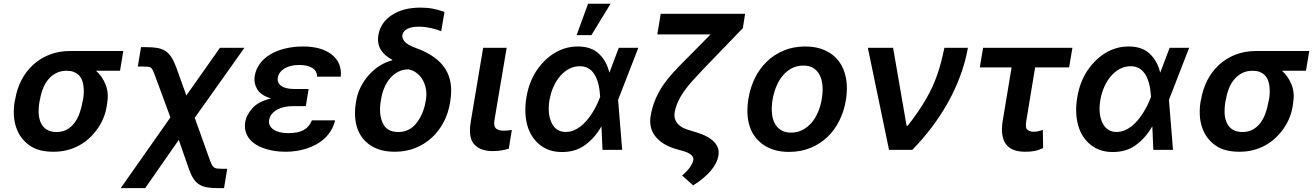

<svg xmlns="http://www.w3.org/2000/svg" viewBox="-20 -801 7035 1026"><path d="M58.2 -258.5 61.1 -269.9Q70.3 -326 95 -373.4Q119.7 -420.8 157.5 -455.3Q195.3 -489.7 245 -509.1Q294.7 -528.4 353.7 -528.4H638.8L621.4 -422.9H493.3Q526.3 -394.2 544.7 -348Q562.1 -304 552.6 -248.6L551.1 -238.6Q541.5 -170.8 502.1 -114.3Q482.6 -86.3 457.7 -63.2Q432.9 -40.1 403.4 -24Q373.9 -7.8 339.5 1.1Q305 9.9 265.6 9.9Q225.1 9.9 192.8 1.4Q160.5 -7.1 135.3 -25.6Q85.6 -62.1 65.9 -121.6Q46.2 -181.1 58.2 -258.5ZM283 -95.5Q313.6 -95.5 337 -108.5Q360.4 -121.4 377.3 -143.6Q394.2 -165.8 405 -195.5Q415.8 -225.1 421.2 -258.5L424 -269.9Q430.8 -308.6 425.4 -345.9Q422.9 -363.3 416.4 -377.5Q409.8 -391.7 398.8 -401.8Q387.8 -411.9 372.3 -417.4Q356.9 -422.9 336.3 -422.9Q304.7 -422.9 280.4 -410.5Q256 -398.1 238.5 -377.1Q220.9 -356.2 209.9 -328.5Q198.9 -300.8 193.9 -269.9L191.1 -258.5Q185.4 -225.1 186.8 -195.5Q188.2 -165.8 198.7 -143.6Q209.2 -121.4 229.8 -108.5Q250.4 -95.5 283 -95.5Z M890.6 -173.7 810 -392.4Q802.9 -411.9 798.1 -422.6Q793.3 -433.2 787.1 -438.4Q780.9 -443.5 771.3 -444.4Q761.7 -445.3 744.7 -445.3H716.3L733.7 -549H762.1Q795.8 -549 820.1 -544.9Q844.5 -540.8 862.9 -529.1Q881.4 -517.4 895.2 -496.4Q909.1 -475.5 921.5 -441.8L975.9 -290.8L1155.2 -545.5H1286.2L1020.6 -171.5L1100.5 51.8Q1106.9 69.2 1111.9 79Q1116.8 88.8 1123.6 93.6Q1130.3 98.4 1140.1 99.6Q1149.9 100.9 1165.8 100.9H1194.2L1177.2 204.5H1148.8Q1112.6 204.5 1087.4 200.3Q1062.1 196 1044 184.5Q1025.9 172.9 1013.1 152.7Q1000.4 132.5 989 100.9L935.4 -53.6L755.7 204.5H625Z M1290.5 -148.4Q1293.7 -168.7 1303.6 -187.3Q1313.6 -206 1329.9 -224.1Q1361.9 -259.2 1428.6 -274.9Q1373.2 -291.5 1354 -324.9Q1334.9 -358.3 1340.9 -394.2Q1347.3 -431.8 1369.3 -461.3Q1391.3 -490.8 1425.6 -511Q1459.9 -531.2 1504.4 -541.9Q1549 -552.6 1600.1 -552.6Q1696.7 -552.6 1751.8 -510.3Q1807.9 -467 1801.1 -391.3H1674.4Q1674.4 -421.9 1648.8 -437.9Q1623.2 -453.8 1578.1 -453.8Q1553.6 -453.8 1533.7 -448.7Q1513.8 -443.5 1499.3 -434.5Q1484.7 -425.4 1475.9 -413.2Q1467 -400.9 1464.5 -386.4Q1460.2 -358.7 1482.8 -342Q1505.3 -325.3 1555.8 -325.3H1629.3L1619 -263.5L1614.3 -233.7H1541.2Q1522.7 -233.7 1502.7 -229.8Q1482.6 -225.9 1465 -217.2Q1447.4 -208.5 1434.7 -194.2Q1421.9 -180 1418 -159.4Q1415.8 -144.5 1421.5 -131.7Q1427.2 -119 1440.3 -109.6Q1453.5 -100.1 1473.5 -94.8Q1493.6 -89.5 1520.2 -89.5Q1573.9 -89.5 1603.9 -106.7Q1633.9 -123.9 1646.7 -158H1770.6Q1763.8 -128.6 1749.5 -104.6Q1735.1 -80.6 1715 -62Q1695 -43.3 1670.5 -29.7Q1646 -16 1618.8 -7.3Q1591.6 1.4 1563.2 5.7Q1534.8 9.9 1507.1 9.9Q1472.7 9.9 1443 5Q1413.4 0 1386.7 -9.6Q1360.8 -19.2 1340.9 -33Q1321 -46.9 1308.6 -64.6Q1296.2 -82.4 1291.4 -103.5Q1286.6 -124.6 1290.5 -148.4Z M1881 -246.8 1882.8 -258.5Q1888.8 -299 1907.1 -335.4Q1925.4 -371.8 1951.7 -400.9Q1978 -430 2010.1 -450.3Q2042.3 -470.5 2076.3 -478.7V-481.5Q2033.4 -503.9 2014 -536.6Q1994.7 -569.2 2002.1 -614.3Q2013.5 -680.8 2073.9 -720.5Q2133.9 -760.3 2227.6 -760.3Q2245.4 -760.3 2261.5 -758.9Q2277.7 -757.5 2293.1 -754.6Q2308.6 -751.8 2323.9 -747.5Q2339.1 -743.3 2355.1 -737.2L2337.7 -633.9Q2328.1 -638.1 2314.8 -642.6Q2301.5 -647 2286 -650.4Q2270.6 -653.8 2253.6 -656.1Q2236.5 -658.4 2218.8 -658.4Q2177.9 -658.4 2155.9 -646.3Q2133.9 -634.2 2130 -612.9Q2127.1 -598 2142 -579.5Q2157 -560.7 2205.3 -543.3Q2260.7 -523.1 2298.8 -495.7Q2337 -468.4 2359.2 -433.6Q2381.4 -398.8 2388 -356.5Q2394.5 -314.3 2386.7 -264.2L2384.9 -252.8Q2376.1 -197.1 2351 -149Q2326 -100.9 2287.6 -65.5Q2249.3 -30.2 2199.2 -10.1Q2149.1 9.9 2090.6 9.9Q2050.8 9.9 2019 1.6Q1987.2 -6.7 1961.6 -23.1Q1936.1 -39.4 1918.1 -62.3Q1900.2 -85.2 1890.1 -113.8Q1880 -142.4 1877.7 -176Q1875.4 -209.5 1881 -246.8ZM2025.6 -142.8Q2047.2 -95.5 2108 -95.5Q2167.6 -95.5 2204.5 -142Q2223 -165.5 2235.6 -194.2Q2248.2 -223 2254.3 -258.5L2256 -268.8Q2260.7 -296.2 2256.4 -322.8Q2252.1 -349.4 2240.1 -371.6Q2228 -393.8 2208.5 -409.4Q2188.9 -425.1 2163.4 -430.4Q2133.2 -430.4 2108.5 -417.8Q2083.8 -405.2 2065 -383.3Q2046.2 -361.5 2033.7 -332Q2021.3 -302.6 2016 -268.8L2014.6 -259.9Q2003.2 -190 2025.6 -142.8Z M2495 -147 2561.8 -545.5H2687.5L2622.2 -158.7Q2619.3 -141.3 2621.8 -130.3Q2624.3 -119.3 2631.4 -113.6Q2645.6 -102.6 2671.9 -102.6Q2684.7 -102.6 2695.8 -104Q2707 -105.5 2715.2 -106.9L2698.9 -6.4Q2681.5 -1.1 2659.8 2.7Q2638.1 6.4 2612.6 6.4Q2547.9 6.4 2514.9 -28.8Q2481.9 -63.9 2495 -147Z M2793 -280.2Q2806.1 -360.8 2846.2 -422.2Q2865.1 -450.6 2888.8 -474.6Q2912.6 -498.6 2940.5 -516Q2968.4 -533.4 3000.2 -543Q3032 -552.6 3067.1 -552.6Q3139.6 -552.6 3180.4 -513.8Q3221.9 -474.4 3235.8 -414.1H3236.9L3286.6 -545.5H3391L3283 -267.4L3304.7 0H3199.6L3194.2 -124.6H3193.2Q3158.7 -64.3 3106.9 -26.3Q3079.2 -6 3048.3 2.7Q3017.4 11.4 2983 11.4Q2947.4 11.4 2918.3 1.8Q2889.2 -7.8 2865.4 -26.6Q2841.6 -45.5 2824.6 -71.4Q2807.5 -97.3 2798.3 -129.6Q2789.1 -161.9 2787.5 -199.8Q2785.9 -237.6 2793 -280.2ZM2927.9 -144.2Q2951.3 -95.9 3002.8 -95.9Q3025.2 -95.9 3045.3 -104Q3065.3 -112.2 3083.1 -126.1Q3100.9 -139.9 3116.1 -158.2Q3131.4 -176.5 3144.2 -196.4Q3157 -216.3 3166.9 -236.7Q3176.8 -257.1 3183.9 -275.2L3187.1 -283.4Q3186.1 -300.1 3183.8 -318.5Q3181.5 -337 3176.7 -355.3Q3171.9 -373.6 3164.1 -390.1Q3156.2 -406.6 3144.5 -419.4Q3132.8 -432.2 3116.5 -439.6Q3100.1 -447.1 3078.5 -447.1Q3048.7 -447.1 3022.2 -433.6Q2995.7 -420.1 2974.4 -395.8Q2953.1 -371.4 2938 -338.2Q2922.9 -305 2916.2 -265.6Q2904.5 -192.1 2927.9 -144.2ZM3061.4 -613.3 3122.5 -781.2H3242.9L3140.3 -613.3Z M3457.7 -186.8Q3467 -235.4 3484.4 -274.9Q3501.8 -314.3 3525.7 -348.9Q3549.7 -383.5 3579.5 -415.7Q3609.4 -447.8 3643.8 -482.2L3777.3 -617.2H3492.5L3510.7 -727.3H3961.6L3949.6 -650.6L3735.1 -428.3Q3702.8 -394.2 3677.9 -366.3Q3653.1 -338.4 3634.8 -312.5Q3616.5 -286.6 3604.4 -260.3Q3592.3 -234 3585.6 -203.1Q3579.2 -169.7 3597.3 -145.1Q3615.4 -120.4 3653.1 -108.7L3698.9 -94.5Q3764.9 -74.9 3795.6 -43.1Q3826.3 -11.4 3819.2 29.5Q3812.9 70.3 3778.4 111.2Q3744 152 3684.3 189.6L3625 137.1Q3652.7 113.6 3667.3 92.2Q3681.8 70.7 3685 54.7Q3687.9 39.8 3673.7 27Q3659.4 14.2 3631.7 6.4L3594.1 -4.3Q3518.5 -25.6 3481.5 -73.2Q3445 -120.4 3457.7 -186.8Z M3979.4 -273.8Q3989 -332.7 4014 -383.7Q4039.1 -434.7 4077.9 -472.1Q4116.8 -509.6 4168.5 -531.1Q4220.2 -552.6 4283.4 -552.6Q4343.8 -552.6 4389 -532Q4434.3 -511.4 4462.5 -473.9Q4490.8 -436.4 4500.7 -383.9Q4510.7 -331.3 4500.4 -267Q4490.8 -208.1 4465.7 -157.3Q4440.7 -106.5 4401.8 -69.2Q4362.9 -32 4311.1 -10.7Q4259.2 10.7 4196.4 10.7Q4116.5 10.7 4062.5 -25.2Q4007.5 -61.8 3986.5 -124.3Q3965.6 -186.8 3979.4 -273.8ZM4207 -92.3Q4240.8 -92.3 4268.3 -106.5Q4295.8 -120.7 4316.9 -145.4Q4338.1 -170.1 4351.9 -203.3Q4365.8 -236.5 4371.8 -274.5Q4377.8 -311.1 4375.2 -343.2Q4372.5 -375.4 4360.6 -399.1Q4348.7 -422.9 4327.1 -436.8Q4305.4 -450.6 4273.1 -450.6Q4235.8 -450.6 4207.4 -434.3Q4179 -418 4158.7 -391.9Q4138.5 -365.8 4126.1 -333.1Q4113.6 -300.4 4108.3 -267.8Q4102.3 -231.2 4104.8 -199.2Q4107.2 -167.3 4119.3 -143.5Q4131.4 -119.7 4153.1 -106Q4174.7 -92.3 4207 -92.3Z M4752.5 -545.5 4824.6 -128.6H4830.3Q4861.5 -168.7 4885.8 -204.2Q4910.2 -239.7 4929.3 -273.1Q4948.5 -306.5 4963.1 -338.4Q4977.6 -370.4 4989 -403.4Q5000.4 -436.4 5009.4 -471.4Q5018.5 -506.4 5026.6 -545.5H5152.3Q5138.5 -468 5110.8 -394Q5083.1 -320 5044.4 -251.1Q5005.7 -182.2 4957.6 -119Q4909.4 -55.8 4855.1 0H4730.8L4617.5 -545.5Z M5233.3 -545.5H5710.6L5693.2 -440.7H5511.4L5464.1 -154.1Q5457.7 -117.2 5470.9 -107.2Q5484.4 -96.9 5503.6 -96.9Q5518.8 -96.9 5530.2 -100.1Q5541.5 -103.3 5552.6 -106.9L5554.3 -9.9Q5541.9 -3.9 5530.4 0Q5518.8 3.9 5507.1 6Q5495.4 8.2 5483.3 9.1Q5471.2 9.9 5457.7 9.9Q5422.6 9.9 5396.8 0Q5371.1 -9.9 5355.8 -30.4Q5340.6 -50.8 5335.9 -82.2Q5331.3 -113.6 5338.4 -156.2L5385.7 -440.7H5215.9Z M5736.5 -280.2Q5749.6 -360.8 5789.8 -422.2Q5808.6 -450.6 5832.4 -474.6Q5856.2 -498.6 5884.1 -516Q5911.9 -533.4 5943.7 -543Q5975.5 -552.6 6010.7 -552.6Q6083.1 -552.6 6123.9 -513.8Q6165.5 -474.4 6179.3 -414.1H6180.4L6230.1 -545.5H6334.5L6226.6 -267.4L6248.2 0H6143.1L6137.8 -124.6H6136.7Q6102.3 -64.3 6050.4 -26.3Q6022.7 -6 5991.8 2.7Q5960.9 11.4 5926.5 11.4Q5891 11.4 5861.9 1.8Q5832.7 -7.8 5808.9 -26.6Q5785.2 -45.5 5768.1 -71.4Q5751.1 -97.3 5741.8 -129.6Q5732.6 -161.9 5731 -199.8Q5729.4 -237.6 5736.5 -280.2ZM5871.4 -144.2Q5894.9 -95.9 5946.4 -95.9Q5968.8 -95.9 5988.8 -104Q6008.9 -112.2 6026.6 -126.1Q6044.4 -139.9 6059.7 -158.2Q6074.9 -176.5 6087.7 -196.4Q6100.5 -216.3 6110.4 -236.7Q6120.4 -257.1 6127.5 -275.2L6130.7 -283.4Q6129.6 -300.1 6127.3 -318.5Q6125 -337 6120.2 -355.3Q6115.4 -373.6 6107.6 -390.1Q6099.8 -406.6 6088.1 -419.4Q6076.3 -432.2 6060 -439.6Q6043.7 -447.1 6022 -447.1Q5992.2 -447.1 5965.7 -433.6Q5939.3 -420.1 5918 -395.8Q5896.7 -371.4 5881.6 -338.2Q5866.5 -305 5859.7 -265.6Q5848 -192.1 5871.4 -144.2Z M6395.6 -258.5 6398.4 -269.9Q6407.7 -326 6432.4 -373.4Q6457 -420.8 6494.9 -455.3Q6532.7 -489.7 6582.4 -509.1Q6632.1 -528.4 6691.1 -528.4H6976.2L6958.8 -422.9H6830.6Q6863.6 -394.2 6882.1 -348Q6899.5 -304 6889.9 -248.6L6888.5 -238.6Q6878.9 -170.8 6839.5 -114.3Q6820 -86.3 6795.1 -63.2Q6770.2 -40.1 6740.8 -24Q6711.3 -7.8 6676.8 1.1Q6642.4 9.9 6603 9.9Q6562.5 9.9 6530.2 1.4Q6497.9 -7.1 6472.7 -25.6Q6422.9 -62.1 6403.2 -121.6Q6383.5 -181.1 6395.6 -258.5ZM6620.4 -95.5Q6650.9 -95.5 6674.4 -108.5Q6697.8 -121.4 6714.7 -143.6Q6731.5 -165.8 6742.4 -195.5Q6753.2 -225.1 6758.5 -258.5L6761.4 -269.9Q6768.1 -308.6 6762.8 -345.9Q6760.3 -363.3 6753.7 -377.5Q6747.2 -391.7 6736.2 -401.8Q6725.1 -411.9 6709.7 -417.4Q6694.2 -422.9 6673.7 -422.9Q6642 -422.9 6617.7 -410.5Q6593.4 -398.1 6575.8 -377.1Q6558.2 -356.2 6547.2 -328.5Q6536.2 -300.8 6531.2 -269.9L6528.4 -258.5Q6522.7 -225.1 6524.1 -195.5Q6525.6 -165.8 6536 -143.6Q6546.5 -121.4 6567.1 -108.5Q6587.7 -95.5 6620.4 -95.5Z"/></svg>

Font: Inter P Semi Bold
Style: Italic
Weight: 600
Italic angle: 9.39999°
Designer: Rasmus Andersson
Foundry: rsms
Version: Version 3.018;git-588b23468